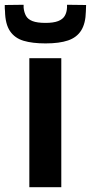

<svg xmlns="http://www.w3.org/2000/svg" viewBox="-71 -785 381 805"><path d="M52 0V-541H186V0ZM120 -603Q65 -603 28 -614Q-9 -625 -29 -654.5Q-49 -684 -50 -738Q-51 -744 -51 -750.5Q-51 -757 -51 -764L28 -765Q28 -762 28 -759Q28 -756 28 -753Q30 -733 38 -718.5Q46 -704 65.5 -696.5Q85 -689 120 -689Q153 -689 172.5 -696.5Q192 -704 200.5 -718.5Q209 -733 210 -753Q210 -756 210 -759Q210 -762 210 -765L290 -764Q290 -757 289.5 -750.5Q289 -744 289 -737Q288 -687 269.5 -657.5Q251 -628 214.5 -615.5Q178 -603 120 -603Z"/></svg>

Font: Georama ExtraCondensed Thin SemiBold
Style: Regular
Weight: 600
Version: Version 1.001